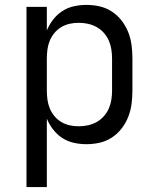

<svg xmlns="http://www.w3.org/2000/svg" viewBox="-20 -580 640 783"><path d="M88 183V-552H171V-456Q181 -480 197 -500.5Q213 -521 234.5 -535Q256 -549 281.5 -554.5Q307 -560 332 -560Q360 -560 386.5 -554Q413 -548 436 -533Q459 -518 476 -496Q493 -474 503 -448.5Q513 -423 516.5 -396Q520 -369 520 -342V-210Q520 -183 516.5 -156Q513 -129 503 -103.5Q493 -78 476 -56Q459 -34 436 -19Q413 -4 386.5 2Q360 8 332 8Q307 8 281.5 2.5Q256 -3 234.5 -17Q213 -31 197 -51.5Q181 -72 171 -96V183ZM301 -65Q320 -65 338.5 -69Q357 -73 373.5 -82Q390 -91 403 -105.5Q416 -120 423.5 -137Q431 -154 434 -172.5Q437 -191 437 -210V-342Q437 -361 434 -379.5Q431 -398 423.5 -415Q416 -432 403 -446.5Q390 -461 373.5 -470Q357 -479 338.5 -483Q320 -487 301 -487Q282 -487 264 -483Q246 -479 230 -469.5Q214 -460 202 -445.5Q190 -431 183 -414Q176 -397 173.5 -378.5Q171 -360 171 -342V-210Q171 -192 173.5 -173.5Q176 -155 183 -138Q190 -121 202 -106.5Q214 -92 230 -82.5Q246 -73 264 -69Q282 -65 301 -65Z"/></svg>

Font: Monocode
Style: Regular
Weight: 400
Designer: Belleve Invis
Foundry: Belleve Invis
Version: Version 16.1.0; ttfautohint (v1.8.4)